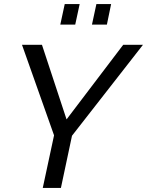

<svg xmlns="http://www.w3.org/2000/svg" viewBox="-20 -932 729 952"><path d="M279 -810 301 -912H375L353 -810ZM436 -810 458 -912H531L510 -810ZM248 -261 89 -710H188L310 -340L591 -710H689L337 -259L282 0H192Z"/></svg>

Font: Raleway-v4020 Medium
Style: Italic
Weight: 500
Italic angle: -12°
Designer: Matt McInerney, Pablo Impallari, Rodrigo Fuenzalida
Foundry: Matt McInerney, Pablo Impallari, Rodrigo Fuenzalida
Version: Version 4.020;PS 004.020;hotconv 1.0.88;makeotf.lib2.5.64775